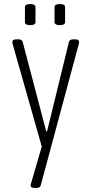

<svg xmlns="http://www.w3.org/2000/svg" viewBox="-20 -719 452 947"><path d="M151 208Q131 208 131 196Q131 193 132.5 187.5Q134 182 135 179L186 4L44 -496Q43 -499 42 -504.5Q41 -510 41 -513Q41 -525 62 -525H70Q89 -525 92 -512L208 -71H212L320 -512Q323 -525 342 -525H350Q370 -525 370 -513Q370 -506 367 -496L181 195Q178 208 159 208ZM275 -595Q249 -595 249 -610V-684Q249 -699 275 -699Q301 -699 301 -684V-610Q301 -595 275 -595ZM129 -595Q103 -595 103 -610V-684Q103 -699 129 -699Q155 -699 155 -684V-610Q155 -595 129 -595Z"/></svg>

Font: Asap Condensed ExtraLight
Style: Regular
Weight: 200
Width: 3
Designer: Pablo Cosgaya
Foundry: Omnibus-Type
Version: Version 3.001; ttfautohint (v1.8.4.7-5d5b)